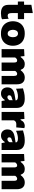

<svg xmlns="http://www.w3.org/2000/svg" viewBox="1742 -2476 749 4274"><g transform="rotate(90 2117.0 -339.5)"><path d="M275.5 14.5Q188 14.5 138 -23.8Q88 -62 88 -157V-362H15V-500.5H88V-663L272 -694.5V-500.5H406.5V-362H272V-219.5Q272 -178.5 285.2 -157Q298.5 -135.5 331.5 -135.5Q345.5 -135.5 363 -140.8Q380.5 -146 398.5 -158L408 -9.5Q386.5 2.5 349 8.5Q311.5 14.5 275.5 14.5Z M729 14.5Q633 14.5 572.2 -22.8Q511.5 -60 482.5 -120.5Q453.5 -181 453.5 -251Q453.5 -326 483.5 -385.8Q513.5 -445.5 573.8 -480.5Q634 -515.5 725 -515.5Q818.5 -515.5 879.2 -480.2Q940 -445 969.5 -385Q999 -325 999 -251Q999 -175 968 -114.8Q937 -54.5 877 -20Q817 14.5 729 14.5ZM728.5 -135.5Q769.5 -135.5 789.2 -170.5Q809 -205.5 809 -251Q809 -306.5 786.2 -335.8Q763.5 -365 727.5 -365Q687 -365 665.2 -332.5Q643.5 -300 643.5 -251Q643.5 -205.5 665.2 -170.5Q687 -135.5 728.5 -135.5Z M1073.5 0V-500.5L1229 -509L1237 -425.5H1252Q1278 -464 1316.5 -489.8Q1355 -515.5 1409.5 -515.5Q1460 -515.5 1490.2 -492.2Q1520.5 -469 1534 -425H1544.5Q1572 -463.5 1612 -489.5Q1652 -515.5 1708.5 -515.5Q1780 -515.5 1818.8 -471.2Q1857.5 -427 1857.5 -339V0H1670.5V-276Q1670.5 -311 1660.5 -328.8Q1650.5 -346.5 1625 -346.5Q1604.5 -346.5 1588 -334Q1571.5 -321.5 1559 -303.5V0H1372.5V-276Q1372.5 -311 1362.5 -328.8Q1352.5 -346.5 1326.5 -346.5Q1305.5 -346.5 1288.8 -333Q1272 -319.5 1260 -301V0Z M2062 13Q1996 13 1960.8 -28Q1925.5 -69 1925.5 -130Q1925.5 -173.5 1941 -202.2Q1956.5 -231 1980.8 -248.8Q2005 -266.5 2032 -275.8Q2059 -285 2082 -289L2215.5 -311.5Q2218 -364 2125.5 -364Q2091 -364 2046 -353.5Q2001 -343 1956 -321L1948 -476.5Q1985.5 -489 2045.5 -502.2Q2105.5 -515.5 2178.5 -515.5Q2275 -515.5 2329.2 -472.8Q2383.5 -430 2383.5 -334V0H2229.5L2217 -70H2204.5Q2185 -37.5 2149.8 -12.2Q2114.5 13 2062 13ZM2144.5 -129Q2163 -129 2180.5 -141.8Q2198 -154.5 2210.5 -175.5V-249Q2203 -242 2190.5 -236.8Q2178 -231.5 2146.5 -223.5Q2127.5 -218.5 2114.5 -206Q2101.5 -193.5 2101.5 -171.5Q2101.5 -148.5 2115 -138.8Q2128.5 -129 2144.5 -129Z M2472.5 0V-500.5L2628 -509L2636 -423H2651Q2679.5 -479.5 2714 -497.5Q2748.5 -515.5 2781.5 -515.5Q2791 -515.5 2805.2 -513.5Q2819.5 -511.5 2832.5 -506L2816.5 -326Q2795.5 -326.5 2779 -327Q2762 -327.5 2744.5 -327.5Q2717 -327.5 2694.5 -316Q2672 -304.5 2659 -273.5V0Z M2998 13Q2932 13 2896.8 -28Q2861.5 -69 2861.5 -130Q2861.5 -173.5 2877 -202.2Q2892.5 -231 2916.8 -248.8Q2941 -266.5 2968 -275.8Q2995 -285 3018 -289L3151.5 -311.5Q3154 -364 3061.5 -364Q3027 -364 2982 -353.5Q2937 -343 2892 -321L2884 -476.5Q2921.5 -489 2981.5 -502.2Q3041.5 -515.5 3114.5 -515.5Q3211 -515.5 3265.2 -472.8Q3319.5 -430 3319.5 -334V0H3165.5L3153 -70H3140.5Q3121 -37.5 3085.8 -12.2Q3050.5 13 2998 13ZM3080.5 -129Q3099 -129 3116.5 -141.8Q3134 -154.5 3146.5 -175.5V-249Q3139 -242 3126.5 -236.8Q3114 -231.5 3082.5 -223.5Q3063.5 -218.5 3050.5 -206Q3037.5 -193.5 3037.5 -171.5Q3037.5 -148.5 3051 -138.8Q3064.5 -129 3080.5 -129Z M3408.5 0V-500.5L3564 -509L3572 -425.5H3587Q3613 -464 3651.5 -489.8Q3690 -515.5 3744.5 -515.5Q3795 -515.5 3825.2 -492.2Q3855.5 -469 3869 -425H3879.5Q3907 -463.5 3947 -489.5Q3987 -515.5 4043.5 -515.5Q4115 -515.5 4153.8 -471.2Q4192.5 -427 4192.5 -339V0H4005.5V-276Q4005.5 -311 3995.5 -328.8Q3985.5 -346.5 3960 -346.5Q3939.5 -346.5 3923 -334Q3906.5 -321.5 3894 -303.5V0H3707.5V-276Q3707.5 -311 3697.5 -328.8Q3687.5 -346.5 3661.5 -346.5Q3640.5 -346.5 3623.8 -333Q3607 -319.5 3595 -301V0Z"/></g></svg>

Font: Heraclito ExtraBold
Style: Regular
Weight: 800
Designer: Kostas Bartsokas (font) & Cristiano Sobral (main changes)
Foundry: Kostas Bartsokas (font) & Cristiano Sobral (main changes)
Version: Version 1.00;July 8, 2020;FontCreator 13.0.0.2655 64-bit